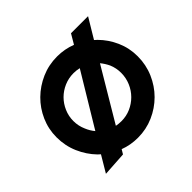

<svg xmlns="http://www.w3.org/2000/svg" viewBox="-135 -653 820 820"><g transform="rotate(-45 275.0 -243.0)"><path d="M521 -237Q521 -186 501.5 -141Q482 -96 448.5 -62.5Q415 -29 370.5 -9.5Q326 10 276 10Q231 10 192 -5L180 15L70 22L114 -52Q109 -57 103 -62Q70 -96 50.5 -141Q31 -186 31 -237Q31 -287 50.5 -331Q70 -375 103.5 -408Q137 -441 181.5 -460.5Q226 -480 277 -480Q322 -480 363 -464L389 -508H492L438 -418Q444 -413 449 -408Q482 -375 501.5 -331Q521 -287 521 -237ZM421 -237Q421 -266 410 -292Q400 -313 386 -330L245 -93Q260 -90 276 -90Q306 -90 332 -101.5Q358 -113 378 -133Q398 -153 409.5 -180Q421 -207 421 -237ZM310 -376Q293 -380 276 -380Q246 -380 219.5 -368.5Q193 -357 173.5 -337.5Q154 -318 142.5 -291.5Q131 -265 131 -236Q131 -206 143 -179Q152 -157 167 -139Z"/></g></svg>

Font: Railway
Style: Regular
Weight: 400
Version: 1.000